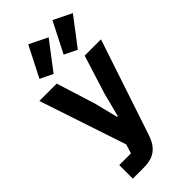

<svg xmlns="http://www.w3.org/2000/svg" viewBox="-308 -881 1150 1150"><g transform="rotate(-45 267.0 -306.0)"><path d="M313 -280 390 -525H528L326 81Q313 121 292.5 147.5Q272 174 241 187Q210 200 165 200H73V85H172L190 27L6 -525H153L230 -280L268 -128H274ZM315 -755 181 -579 100 -618 199 -812ZM520 -755 386 -579 305 -618 404 -812Z"/></g></svg>

Font: IBM Plex Sans Var
Style: Regular
Weight: 400
Designer: Mike Abbink, Paul van der Laan, Pieter van Rosmalen
Foundry: Bold Monday
Version: Version 3.000